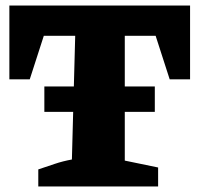

<svg xmlns="http://www.w3.org/2000/svg" viewBox="-20 -677 723 697"><path d="M670 -657V-389H596L545 -547H433V-94L554 -69V0H119V-62Q149 -72 178.5 -82Q208 -92 241 -98L253 -547H139L88 -389H14V-657ZM141 -363H542V-271H141Z"/></svg>

Font: Piazzolla SC ExtraBold
Style: Regular
Weight: 800
Designer: Juan Pablo del Peral
Foundry: Huerta Tipografica
Version: Version 1.330